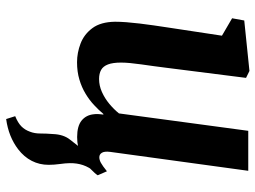

<svg xmlns="http://www.w3.org/2000/svg" viewBox="-126 -481 855 643"><g transform="rotate(90 301.5 -159.5)"><path d="M378.7 247.4 369.1 217.1Q391.3 208.1 403.2 196.4Q415 184.7 421 167.8Q427.2 152.3 427.1 132.4Q427.1 112.6 428.9 90.7Q430.2 55.1 447.8 33.3Q465.3 11.5 479 -6.6L555.2 -49.2Q539.8 -30.3 532.9 -10Q526.1 10.2 526.4 34Q526.5 48.2 529.3 67.6Q532 86.9 532 105.1Q532 135.9 518.7 161.7Q505.5 187.5 479.9 207.2Q459.2 223 433.9 233.2Q408.6 243.3 378.7 247.4ZM188.4 10Q156.7 10 125.8 -1.8Q94.9 -13.6 74.2 -41.4Q53.5 -69.2 52.8 -117.3Q52.8 -134.8 54.4 -155.7Q56 -176.7 58.8 -199.8Q61.7 -223 65 -246.8Q68.4 -270.6 71.9 -293.2L99.5 -475.3L41.2 -509.3L48.6 -550L217.6 -567.4L240.8 -556L207 -289.2Q204.5 -267.7 201.4 -246.2Q198.3 -224.8 195.6 -204.9Q192.9 -185 191.2 -167.9Q189.6 -150.7 189.6 -137.4Q189.6 -109.7 195.8 -93.6Q202 -77.4 214.2 -70.6Q226.4 -63.8 244.6 -63.8Q266.7 -63.8 288 -73.3Q309.3 -82.8 327.7 -98.1Q346.1 -113.4 359.8 -130.4L418.1 -563.4H552L488.7 -101.4Q486.2 -82.1 491.5 -73.4Q496.7 -64.6 506.7 -64.6Q515.6 -64.6 525.4 -70Q535.2 -75.3 553.6 -90.1L567 -59.3Q562.3 -51.3 545.4 -34.8Q528.4 -18.2 501.3 -4.3Q474.1 9.7 438.8 9.7Q402.2 9.7 383.6 -5.4Q365.1 -20.6 362.6 -46.3Q362.2 -48.9 362 -52.5Q361.8 -56.2 362 -60.4Q362.2 -64.7 362.7 -69.2Q363.2 -73.7 363.7 -77.6L362 -78.6Q348.7 -62.7 331.8 -47Q315 -31.2 293.6 -18.4Q272.3 -5.5 246.2 2.2Q220.2 10 188.4 10Z"/></g></svg>

Font: Merriweather Light
Style: Italic
Weight: 300
Italic angle: -7.8°
Designer: Eben Sorkin
Foundry: Eben Sorkin
Version: Version 2.101